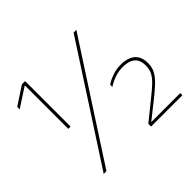

<svg xmlns="http://www.w3.org/2000/svg" viewBox="-150 -825 1012 1012"><g transform="rotate(-45 356.0 -319.5)"><path d="M130 -300V-622.5H127L21 -553.5L21.5 -572L123 -639H147V-300ZM94 0 508.5 -639H529L114.5 0ZM447 0V-20.5L553 -106Q587.5 -133.5 610 -154.8Q632.5 -176 643.8 -197.2Q655 -218.5 655 -245.5V-249Q655 -289 631.2 -308.5Q607.5 -328 563.5 -328Q533 -328 504 -318Q475 -308 449.5 -291.5L451.5 -309Q470 -322 500 -333Q530 -344 563.5 -344Q616.5 -344 644.5 -319.8Q672.5 -295.5 672.5 -249V-245Q672.5 -216 659.2 -192Q646 -168 621.2 -144.5Q596.5 -121 562 -93.5L466 -17.5V-11L459 -16H680.5V0Z"/></g></svg>

Font: Anek Gurmukhi Medium Thin
Style: Regular
Weight: 250
Version: Version 1.003